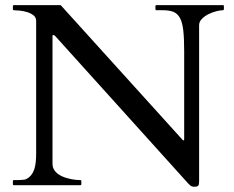

<svg xmlns="http://www.w3.org/2000/svg" viewBox="-20 -708 893 734"><path d="M29.3 -3.9V-15.6Q29.3 -19.5 33.2 -19.5Q38.6 -19.5 45.4 -19.5Q52.2 -19.5 58.8 -20Q65.4 -20.5 70.8 -21Q76.2 -21.5 79.1 -22.9Q91.3 -28.8 99.1 -38.6Q106.9 -48.3 111.1 -61Q115.2 -73.7 116.7 -88.9Q118.2 -104 118.2 -121.1V-628.4Q118.2 -641.6 107.7 -649.7Q97.2 -657.7 83.3 -661.9Q69.3 -666 54.9 -667.5Q40.5 -668.9 33.2 -668.9Q30.8 -668.9 30 -670.4Q29.3 -671.9 29.3 -672.9V-684.6Q29.3 -685.5 30 -687Q30.8 -688.5 33.2 -688.5H211.9L675.3 -176.3Q677.7 -173.8 678.7 -172.6Q679.7 -171.4 681.2 -171.4Q683.1 -171.4 683.6 -172.9Q684.1 -174.3 684.1 -175.8V-512.2Q684.1 -560.5 680.7 -591.3Q677.2 -622.1 668 -639.2Q658.7 -656.2 643.1 -662.6Q627.4 -668.9 603 -668.9H578.1Q575.7 -668.9 575 -670.4Q574.2 -671.9 574.2 -672.9V-684.6Q574.2 -685.5 575 -687Q575.7 -688.5 578.1 -688.5H832Q835 -688.5 835.4 -687Q835.9 -685.5 835.9 -684.6V-672.9Q835.9 -671.9 835.2 -670.4Q834.5 -668.9 832 -668.9Q822.3 -668.9 806.9 -665Q791.5 -661.1 776.9 -653.8Q762.2 -646.5 751.7 -635.7Q741.2 -625 741.2 -611.3V-14.2Q741.2 -3.4 738.3 1.2Q735.4 5.9 723.1 5.9Q713.4 5.9 708 1.5Q702.6 -2.9 695.3 -11.2L191.9 -569.3Q188.5 -572.8 187 -573.5Q185.5 -574.2 183.1 -574.2Q180.7 -574.2 180.7 -569.3V-82Q180.7 -68.4 187.3 -58.3Q193.8 -48.3 204.1 -41.3Q214.4 -34.2 226.8 -30Q239.3 -25.9 251.2 -23.4Q263.2 -21 272.7 -20.3Q282.2 -19.5 287.1 -19.5Q289.6 -19.5 290.5 -17.6Q291 -16.6 291 -15.6V-3.9Q291 -2.9 290.3 -1.5Q289.6 0 287.1 0H33.2Q31.2 0 30.3 -1Q29.3 -2 29.3 -3.9Z"/></svg>

Font: Kurinto Book Core
Style: Regular
Weight: 400
Designer: Kurinto was developed by Clint Goss from a range of fonts that are compatible with the SIL Open Font License Version 1.1
Foundry: Clinton F. Goss
Version: Version 2.196; July 25, 2020